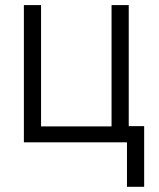

<svg xmlns="http://www.w3.org/2000/svg" viewBox="-20 -550 615 742"><path d="M477.5 -62.5H537.1V171.9H470.7V0H72.3V-530.3H138.7V-61.5H411.1V-530.3H477.5Z"/></svg>

Font: Pretendard Light
Style: Regular
Weight: 300
Designer: Base glyphs from Inter by Rasmus Andersson; Hangeul glyphs from Noto Sans CJK(Source Han Sans) by Jang Soo-young and Kan
Foundry: Kil Hyung-jin
Version: Version 1.309